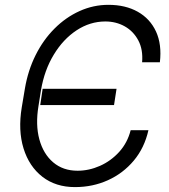

<svg xmlns="http://www.w3.org/2000/svg" viewBox="-20 -757 693 787"><path d="M515.6 -223.4H588.4Q572.1 -150.9 528.4 -98.7Q484.7 -46.5 422.4 -18.3Q360.1 9.9 287.3 9.9Q208.5 9.9 153.9 -32.3Q99.4 -74.6 76.5 -148.6Q53.6 -222.7 69.2 -317.1L82 -393.5Q94.5 -468 125.9 -530.9Q157.3 -593.8 203.5 -639.9Q249.6 -686.1 306.1 -711.6Q362.6 -737.2 424.4 -737.2Q494.3 -737.2 544.7 -708.8Q595.2 -680.4 619.5 -627.7Q643.8 -574.9 635.3 -501.8H562.5Q566.8 -554 546.9 -591.4Q527 -628.9 491.3 -649Q455.6 -669 411.9 -669Q349.1 -669 294 -632.8Q239 -596.6 200.5 -533Q161.9 -469.5 148.1 -387.8L137.8 -322.8Q125 -245.7 141.3 -185.7Q157.7 -125.7 198.2 -91.4Q238.6 -57.2 297.9 -57.2Q344.8 -57.2 389.9 -77.2Q435 -97.3 468.8 -134.6Q502.5 -171.9 515.6 -223.4ZM457.7 -393.1 447.4 -326.3H144.9L154.8 -393.1Z"/></svg>

Font: Inter Light  BETA
Style: Italic
Weight: 300
Italic angle: 9.39999°
Designer: Rasmus Andersson
Foundry: rsms
Version: Version 3.011;git-f93a4a705